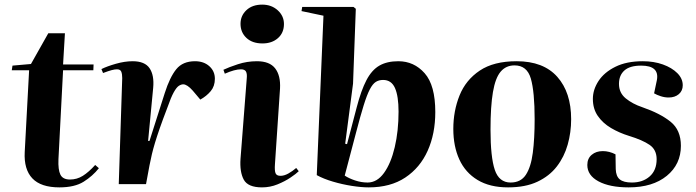

<svg xmlns="http://www.w3.org/2000/svg" viewBox="-20 -797 3011 831"><path d="M34 -513 114 -520 189 -653H261L253 -518H385L384 -493H253L233 -108Q231 -62 241.5 -41Q252 -20 283 -20Q313 -20 338.5 -36Q364 -52 392 -83L408 -69Q381 -35 342 -10.5Q303 14 237 14Q157 14 120 -25Q83 -64 87 -139L106 -493H31Z M509 -459Q509 -476 505 -486.5Q501 -497 486 -497Q477 -497 463.5 -493.5Q450 -490 426 -481L419 -498Q443 -510 481.5 -521Q520 -532 554 -532Q607 -532 627.5 -501.5Q648 -471 643 -417L621 -187H627L693 -394Q715 -463 743 -497.5Q771 -532 824 -532Q862 -532 886 -510.5Q910 -489 910 -456Q910 -424 892 -402.5Q874 -381 847 -366L814 -405Q790 -432 773 -432Q764 -432 754 -425.5Q744 -419 732 -397.5Q720 -376 704 -330Q684 -278 671.5 -242Q659 -206 651 -179.5Q643 -153 637.5 -130Q632 -107 627 -81L612 0H494Z M1021 -694Q1021 -729 1046.5 -753Q1072 -777 1115 -777Q1155 -777 1182 -752.5Q1209 -728 1209 -693Q1209 -655 1183 -632Q1157 -609 1116 -609Q1072 -609 1046.5 -633Q1021 -657 1021 -694ZM1048 -458Q1050 -478 1044.5 -487.5Q1039 -497 1023 -497Q996 -497 953 -478L947 -495Q970 -506 1009.5 -519Q1049 -532 1092 -532Q1147 -532 1171 -501Q1195 -470 1192 -414L1170 -86Q1168 -59 1172.5 -47.5Q1177 -36 1194 -36Q1210 -36 1228 -46Q1246 -56 1262 -70L1273 -56Q1262 -45 1237.5 -28.5Q1213 -12 1181 1Q1149 14 1114 14Q1053 14 1035 -19.5Q1017 -53 1021 -110Z M1576 14Q1544 14 1502.5 7.5Q1461 1 1420.5 -11Q1380 -23 1351 -39L1380 -729L1285 -749L1288 -767H1510L1520 -759L1508 -435L1474 -175L1482 -173L1524 -333Q1543 -406 1566 -450Q1589 -494 1622 -513Q1655 -532 1704 -532Q1772 -532 1818 -480Q1864 -428 1864 -312Q1864 -218 1831 -144.5Q1798 -71 1734 -28.5Q1670 14 1576 14ZM1638 -451Q1620 -451 1606.5 -442.5Q1593 -434 1580.5 -410Q1568 -386 1554 -341Q1540 -296 1521 -223L1472 -37Q1490 -25 1517 -16Q1544 -7 1571 -7Q1612 -7 1642 -48.5Q1672 -90 1688.5 -160Q1705 -230 1705 -314Q1705 -381 1689.5 -416Q1674 -451 1638 -451Z M2179 14Q2100 14 2047 -18Q1994 -50 1968 -107Q1942 -164 1942 -239Q1942 -317 1969 -384Q1996 -451 2056.5 -491.5Q2117 -532 2216 -532Q2332 -532 2392 -464.5Q2452 -397 2452 -281Q2452 -224 2437 -171Q2422 -118 2390 -76.5Q2358 -35 2306 -10.5Q2254 14 2179 14ZM2190 -7Q2234 -7 2256 -40.5Q2278 -74 2286 -135.5Q2294 -197 2294 -281Q2294 -400 2277.5 -457Q2261 -514 2207 -514Q2170 -514 2147 -487Q2124 -460 2113.5 -398.5Q2103 -337 2103 -236Q2103 -117 2121.5 -62Q2140 -7 2190 -7Z M2715 -7Q2762 -7 2792 -33.5Q2822 -60 2822 -108Q2822 -149 2791.5 -170Q2761 -191 2702 -209Q2660 -222 2624.5 -243Q2589 -264 2567.5 -295Q2546 -326 2546 -369Q2546 -409 2570.5 -446.5Q2595 -484 2643.5 -508Q2692 -532 2762 -532Q2810 -532 2849 -518Q2888 -504 2911.5 -480.5Q2935 -457 2935 -428Q2935 -404 2918 -389.5Q2901 -375 2874 -375Q2857 -375 2840 -380.5Q2823 -386 2811 -393L2823 -450Q2835 -513 2755 -513Q2706 -513 2682.5 -492Q2659 -471 2659 -434Q2659 -395 2688.5 -371Q2718 -347 2760 -333Q2838 -306 2882.5 -270Q2927 -234 2927 -166Q2927 -86 2866 -36Q2805 14 2701 14Q2619 14 2570.5 -12Q2522 -38 2522 -83Q2522 -111 2541 -127Q2560 -143 2589 -143Q2617 -143 2644 -129L2645 -65Q2646 -34 2662.5 -20.5Q2679 -7 2715 -7Z"/></svg>

Font: Literata 72pt
Style: Bold Italic
Weight: 700
Italic angle: -2°
Designer: Latin by Veronika Burian and Jose Scaglione. Greek by Irene Vlachou. Cyrillic by Vera Evstafieva
Foundry: TypeTogether
Version: Version 3.002